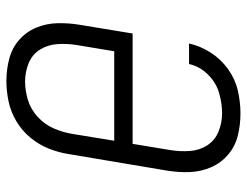

<svg xmlns="http://www.w3.org/2000/svg" viewBox="-108 -676 791 616"><g transform="rotate(90 288.0 -367.5)"><path d="M239 8Q272 8 305 1Q338 -6 368.5 -24Q399 -42 421.5 -69.5Q444 -97 456.5 -128.5Q469 -160 474 -193L527 -508Q533 -545 531.5 -581Q530 -617 516 -649Q502 -681 475.5 -703.5Q449 -726 414.5 -734.5Q380 -743 343 -743Q307 -743 270 -734.5Q233 -726 201 -703Q169 -680 148 -647Q127 -614 119 -578H185Q192 -611 217.5 -637.5Q243 -664 276.5 -674Q310 -684 343 -684Q374 -684 402 -672.5Q430 -661 446 -636Q462 -611 464 -580Q466 -549 461 -518L441 -397H87L59 -227Q53 -191 54 -155Q55 -119 68.5 -87Q82 -55 108 -32.5Q134 -10 168.5 -1Q203 8 239 8ZM241 -52Q210 -52 182 -63.5Q154 -75 138.5 -100Q123 -125 121 -156Q119 -187 124 -218L144 -338H431L409 -203Q404 -173 391.5 -144Q379 -115 354.5 -92.5Q330 -70 300 -61Q270 -52 241 -52Z"/></g></svg>

Font: Iosevka Sparkle Light Oblique
Style: Regular
Weight: 300
Italic angle: -9°
Designer: Belleve Invis
Foundry: Belleve Invis
Version: Version 4.5.0; ttfautohint (v1.8.3)